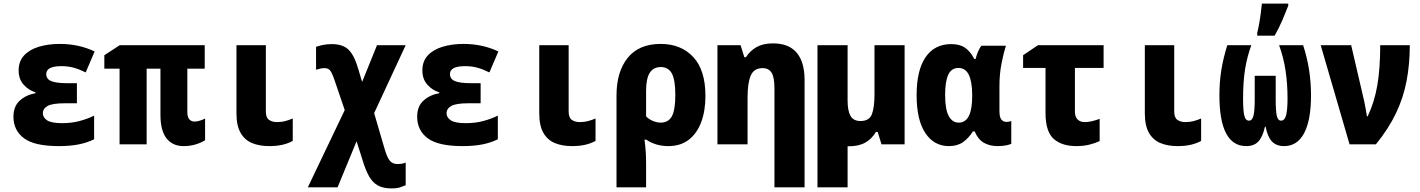

<svg xmlns="http://www.w3.org/2000/svg" viewBox="-20 -805 7922 1071"><path d="M308 10Q172 10 113.5 -34Q55 -78 55 -154Q55 -212 90.5 -244Q126 -276 178 -285V-290Q139 -302 111.5 -333Q84 -364 84 -412Q84 -463 114 -495.5Q144 -528 196 -544Q248 -560 314 -560Q419 -560 508 -518L458 -401Q424 -418 392.5 -427Q361 -436 322 -436Q238 -436 238 -392Q238 -364 266 -352.5Q294 -341 354 -341H409V-229H344Q272 -229 245.5 -214Q219 -199 219 -173Q219 -150 242.5 -134Q266 -118 327 -118Q379 -118 424 -130Q469 -142 505 -160V-28Q466 -9 419 0.5Q372 10 308 10Z M1004 10Q943 10 909 -33Q875 -76 875 -164V-422H798V0H647V-422H562V-497L648 -553H1122V-422H1025V-179Q1025 -152 1036 -139.5Q1047 -127 1065 -127Q1080 -127 1095.5 -132Q1111 -137 1124 -144V-23Q1105 -10 1073 0Q1041 10 1004 10Z M1482 10Q1427 10 1386 -7Q1345 -24 1322 -64Q1299 -104 1299 -173V-553H1463V-183Q1463 -149 1480.5 -136.5Q1498 -124 1525 -124Q1549 -124 1569 -129Q1589 -134 1613 -144V-19Q1588 -5 1555.5 2.5Q1523 10 1482 10Z M2164 246Q2118 246 2088.5 230Q2059 214 2039 179Q2019 144 2002 87L1969 -17L1863 240H1697L1903 -191L1845 -361Q1831 -401 1820.5 -413Q1810 -425 1789 -425Q1771 -425 1743 -416V-544Q1761 -550 1783 -554.5Q1805 -559 1831 -559Q1893 -559 1925.5 -526.5Q1958 -494 1980 -415L2000 -348L2083 -553H2243L2067 -174L2127 31Q2141 77 2156 93.5Q2171 110 2198 110Q2224 110 2243 102V228Q2232 233 2213.5 239.5Q2195 246 2164 246Z M2560 10Q2424 10 2365.5 -34Q2307 -78 2307 -154Q2307 -212 2342.5 -244Q2378 -276 2430 -285V-290Q2391 -302 2363.5 -333Q2336 -364 2336 -412Q2336 -463 2366 -495.5Q2396 -528 2448 -544Q2500 -560 2566 -560Q2671 -560 2760 -518L2710 -401Q2676 -418 2644.5 -427Q2613 -436 2574 -436Q2490 -436 2490 -392Q2490 -364 2518 -352.5Q2546 -341 2606 -341H2661V-229H2596Q2524 -229 2497.5 -214Q2471 -199 2471 -173Q2471 -150 2494.5 -134Q2518 -118 2579 -118Q2631 -118 2676 -130Q2721 -142 2757 -160V-28Q2718 -9 2671 0.5Q2624 10 2560 10Z M3171 10Q3116 10 3075 -7Q3034 -24 3011 -64Q2988 -104 2988 -173V-553H3152V-183Q3152 -149 3169.5 -136.5Q3187 -124 3214 -124Q3238 -124 3258 -129Q3278 -134 3302 -144V-19Q3277 -5 3244.5 2.5Q3212 10 3171 10Z M3419 -273Q3419 -405 3481.5 -482.5Q3544 -560 3665 -560Q3779 -560 3847 -487Q3915 -414 3915 -270Q3915 -187 3891.5 -124Q3868 -61 3822 -25.5Q3776 10 3708 10Q3638 10 3585 -26H3575Q3580 10 3582 41.5Q3584 73 3584 105V240H3419ZM3666 -121Q3708 -121 3727.5 -156Q3747 -191 3747 -276Q3747 -360 3727.5 -395.5Q3708 -431 3666 -431Q3625 -431 3604.5 -399Q3584 -367 3584 -298V-156Q3599 -140 3621.5 -130.5Q3644 -121 3666 -121Z M3982 0V-553H4111L4132 -486H4141Q4164 -522 4200.5 -542.5Q4237 -563 4292 -563Q4380 -563 4424 -511Q4468 -459 4468 -359V240H4300V-312Q4300 -374 4284 -399.5Q4268 -425 4234 -425Q4186 -425 4168 -384Q4150 -343 4150 -261V0Z M4715 11Q4711 11 4708 11V240H4540V-553H4708V-244Q4708 -188 4724 -159Q4740 -130 4780 -130Q4830 -130 4844 -169Q4858 -208 4858 -277V-553H5026V0H4897L4876 -69H4866Q4843 -30 4806.5 -9.5Q4770 11 4715 11Z M5273 10Q5190 10 5141.5 -63Q5093 -136 5093 -274Q5093 -413 5143 -486Q5193 -559 5286 -559Q5334 -559 5363.5 -538.5Q5393 -518 5415 -476H5422Q5427 -496 5435 -516Q5443 -536 5455 -550H5591Q5579 -513 5567 -452.5Q5555 -392 5555 -326V-185Q5555 -151 5566 -138Q5577 -125 5594 -125Q5609 -125 5621 -130V-3Q5615 1 5593.5 5.5Q5572 10 5545 10Q5500 10 5467.5 -9Q5435 -28 5417 -72H5407Q5383 -34 5351.5 -12Q5320 10 5273 10ZM5328 -121Q5403 -121 5403 -268V-274Q5403 -348 5384.5 -387Q5366 -426 5326 -426Q5287 -426 5269.5 -388Q5252 -350 5252 -276Q5252 -195 5272 -158Q5292 -121 5328 -121Z M5984 10Q5903 10 5857.5 -30.5Q5812 -71 5812 -176V-426H5687V-497L5770 -553H6136V-426H5976V-183Q5976 -153 5991 -138.5Q6006 -124 6031 -124Q6051 -124 6071.5 -129Q6092 -134 6114 -142V-18Q6089 -6 6056 2Q6023 10 5984 10Z M6549 10Q6494 10 6453 -7Q6412 -24 6389 -64Q6366 -104 6366 -173V-553H6530V-183Q6530 -149 6547.5 -136.5Q6565 -124 6592 -124Q6616 -124 6636 -129Q6656 -134 6680 -144V-19Q6655 -5 6622.5 2.5Q6590 10 6549 10Z M6932 10Q6782 10 6782 -274Q6782 -346 6792.5 -412.5Q6803 -479 6826 -553H6960Q6936 -487 6925 -418Q6914 -349 6914 -253Q6914 -192 6920.5 -162Q6927 -132 6947 -132Q6965 -132 6972 -159.5Q6979 -187 6979 -249V-382H7096V-249Q7096 -187 7102 -159.5Q7108 -132 7126 -132Q7146 -132 7154 -162Q7162 -192 7162 -257Q7162 -338 7151 -411Q7140 -484 7115 -553H7249Q7272 -482 7282.5 -413Q7293 -344 7293 -274Q7293 -134 7254.5 -62Q7216 10 7143 10Q7099 10 7074.5 -16.5Q7050 -43 7040 -98H7036Q7024 -43 7000 -16.5Q6976 10 6932 10ZM6993 -622Q6998 -641 7003.5 -671.5Q7009 -702 7013 -733.5Q7017 -765 7019 -785H7166V-773Q7151 -734 7133 -692Q7115 -650 7090 -606H6993Z M7508 0 7347 -553H7517L7590 -239Q7594 -220 7598 -197.5Q7602 -175 7605 -156H7609Q7646 -233 7662.5 -327Q7679 -421 7679 -553H7844Q7844 -447 7826 -353Q7808 -259 7766.5 -172.5Q7725 -86 7655 0Z"/></svg>

Font: Noto Sans Mono SemiCondensed Black
Style: Regular
Weight: 900
Width: 4
Designer: Monotype Design Team
Foundry: Monotype Imaging Inc.
Version: Version 2.014; ttfautohint (v1.8.4.7-5d5b)